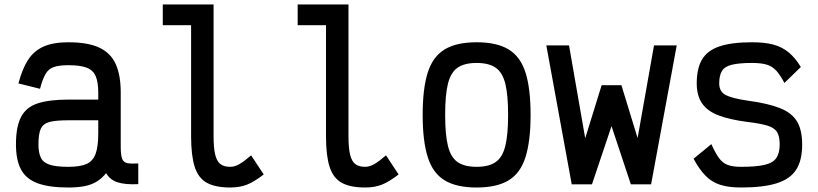

<svg xmlns="http://www.w3.org/2000/svg" viewBox="-20 -820 3640 854"><path d="M284 14Q198 14 147 -5Q96 -24 73.5 -66Q51 -108 51 -178Q51 -256 73.5 -299.5Q96 -343 147 -360Q198 -377 284 -377H417V-409Q417 -455 405.5 -481.5Q394 -508 365.5 -519Q337 -530 284 -530Q242 -530 218.5 -521.5Q195 -513 182 -490Q169 -467 158 -425L62 -449Q79 -514 105 -554Q131 -594 174 -613Q217 -632 284 -632Q371 -632 422 -608Q473 -584 495 -534.5Q517 -485 517 -409V-168Q517 -131 523 -114.5Q529 -98 546 -94.5Q563 -91 595 -93V-1Q538 2 503.5 -9Q469 -20 452 -50Q434 -27 410.5 -12.5Q387 2 356 8Q325 14 284 14ZM284 -78Q337 -78 365.5 -91Q394 -104 405.5 -136.5Q417 -169 417 -226V-285H284Q231 -285 202 -278Q173 -271 162 -248.5Q151 -226 151 -178Q151 -140 162 -118Q173 -96 202 -87Q231 -78 284 -78Z M1004 14Q938 14 900 -7Q862 -28 846 -78Q830 -128 830 -214V-708H704V-800H930V-214Q930 -163 937 -133Q944 -103 960 -90.5Q976 -78 1004 -78Q1023 -78 1043 -89Q1063 -100 1097 -129L1153 -44Q1110 -11 1078 1.5Q1046 14 1004 14Z M1604 14Q1538 14 1500 -7Q1462 -28 1446 -78Q1430 -128 1430 -214V-708H1304V-800H1530V-214Q1530 -163 1537 -133Q1544 -103 1560 -90.5Q1576 -78 1604 -78Q1623 -78 1643 -89Q1663 -100 1697 -129L1753 -44Q1710 -11 1678 1.5Q1646 14 1604 14Z M2100 14Q2010 14 1957.5 -18Q1905 -50 1882.5 -121.5Q1860 -193 1860 -309Q1860 -426 1882.5 -497Q1905 -568 1957.5 -600Q2010 -632 2100 -632Q2190 -632 2242.5 -600Q2295 -568 2317.5 -497Q2340 -426 2340 -309Q2340 -193 2317.5 -121.5Q2295 -50 2242.5 -18Q2190 14 2100 14ZM2100 -78Q2154 -78 2184.5 -99Q2215 -120 2227.5 -170.5Q2240 -221 2240 -309Q2240 -398 2227.5 -448Q2215 -498 2184.5 -519Q2154 -540 2100 -540Q2046 -540 2015.5 -519Q1985 -498 1972.5 -448Q1960 -398 1960 -309Q1960 -221 1972.5 -170.5Q1985 -120 2015.5 -99Q2046 -78 2100 -78Z M2523 0 2410 -618H2511L2583 -205L2656 -441H2744L2816 -206L2889 -618H2990L2876 0H2786L2700 -259L2613 0Z M3275 14Q3221 14 3183.5 2Q3146 -10 3118 -38.5Q3090 -67 3065 -114L3144 -179Q3162 -139 3178 -117Q3194 -95 3216.5 -86.5Q3239 -78 3275 -78Q3345 -78 3382 -87Q3419 -96 3433.5 -118Q3448 -140 3448 -177Q3448 -214 3436 -233Q3424 -252 3392.5 -261.5Q3361 -271 3302 -278Q3225 -288 3175.5 -307Q3126 -326 3102.5 -360.5Q3079 -395 3079 -449Q3079 -516 3103 -556Q3127 -596 3181 -614Q3235 -632 3325 -632Q3382 -632 3420.5 -621.5Q3459 -611 3488 -587Q3517 -563 3542 -522L3469 -451Q3450 -487 3432.5 -506Q3415 -525 3390.5 -532.5Q3366 -540 3325 -540Q3267 -540 3235 -532Q3203 -524 3191 -504Q3179 -484 3179 -449Q3179 -412 3208.5 -397Q3238 -382 3308 -372Q3397 -360 3449.5 -339Q3502 -318 3525 -280Q3548 -242 3548 -177Q3548 -107 3521.5 -65.5Q3495 -24 3435.5 -5Q3376 14 3275 14Z"/></svg>

Font: Victor Mono
Style: Bold
Weight: 700
Monospace: yes
Designer: Rune Bjørnerås
Version: Version 1.561;gftools[0.9.30]